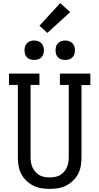

<svg xmlns="http://www.w3.org/2000/svg" viewBox="-20 -1209 640 1237"><path d="M300 8Q273 8 245.5 3.5Q218 -1 193.5 -13.5Q169 -26 149 -45.5Q129 -65 116.5 -89Q104 -113 99.5 -140.5Q95 -168 95 -195V-662H38V-735H234V-662H177V-195Q177 -178 180 -161Q183 -144 190 -129Q197 -114 208.5 -101Q220 -88 234.5 -80Q249 -72 266 -69Q283 -66 300 -66Q317 -66 334 -69Q351 -72 365.5 -80Q380 -88 391.5 -101Q403 -114 410 -129Q417 -144 420 -161Q423 -178 423 -195V-662H366V-735H562V-661H505V-195Q505 -168 500.5 -140.5Q496 -113 483.5 -89Q471 -65 451 -45.5Q431 -26 406.5 -13.5Q382 -1 354.5 3.5Q327 8 300 8ZM400 -823Q387 -823 375 -826.5Q363 -830 354 -839Q345 -848 341.5 -860Q338 -872 338 -885Q338 -898 341.5 -910Q345 -922 354 -931Q363 -940 375 -944Q387 -948 400 -948Q413 -948 425 -944Q437 -940 446 -931Q455 -922 459 -910Q463 -898 463 -885Q463 -872 459 -860Q455 -848 446 -839Q437 -830 425 -826.5Q413 -823 400 -823ZM200 -823Q187 -823 175 -826.5Q163 -830 154 -839Q145 -848 141.5 -860Q138 -872 138 -885Q138 -898 141.5 -910Q145 -922 154 -931Q163 -940 175 -944Q187 -948 200 -948Q213 -948 225 -944Q237 -940 246 -931Q255 -922 259 -910Q263 -898 263 -885Q263 -872 259 -860Q255 -848 246 -839Q237 -830 225 -826.5Q213 -823 200 -823ZM285 -997 234 -1043 368 -1189 432 -1131Z"/></svg>

Font: Iosevka Curly Slab Extended
Style: Regular
Weight: 400
Width: 7
Monospace: yes
Designer: Belleve Invis
Foundry: Belleve Invis
Version: Version 11.1.0; ttfautohint (v1.8.3)